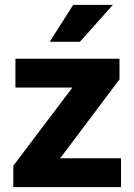

<svg xmlns="http://www.w3.org/2000/svg" viewBox="-20 -770 552 790"><path d="M478 -118.7V0H34.7V-87.9L277.8 -409.7H43.5V-528.3H471.7V-443.4L227.5 -118.7ZM184.6 -598.1 281.2 -750H444.3L309.1 -598.1Z"/></svg>

Font: Vazirmatn RD FD ExtraBold
Style: Regular
Weight: 800
Designer: Saber Rastikerdar
Foundry: Saber Rastikerdar
Version: Version 33.003